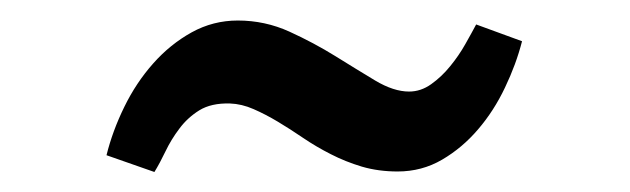

<svg xmlns="http://www.w3.org/2000/svg" viewBox="-20 -388 623 190"><path d="M85.4 -234.4Q91.3 -258.3 103 -282.2Q114.7 -306.2 131.6 -325.2Q148.4 -344.2 169.7 -356Q190.9 -367.7 215.3 -367.7Q242.2 -367.7 266.4 -356.7Q290.5 -345.7 311.8 -332.5Q333 -319.3 351.3 -308.3Q369.6 -297.4 384.8 -297.4Q396.5 -297.4 406.7 -304.7Q417 -312 425.5 -322.5Q434.1 -333 440.4 -344.2Q446.8 -355.5 451.2 -363.8L496.6 -347.2Q490.7 -324.2 479.7 -301.3Q468.8 -278.3 453.1 -260Q437.5 -241.7 417.5 -230Q397.5 -218.3 373.5 -218.3Q354.5 -218.3 338.1 -223.1Q321.8 -228 307.4 -235.4Q293 -242.7 280 -251.5Q267.1 -260.3 254.9 -267.6Q242.7 -274.9 231 -280Q219.2 -285.2 207.5 -285.6Q189 -286.1 177.2 -278.8Q165.5 -271.5 157.5 -260.7Q149.4 -250 143.8 -238.3Q138.2 -226.6 132.8 -217.8L85.4 -234.4Z"/></svg>

Font: Donegal One
Style: Regular
Weight: 400
Designer: Gary Lonergan
Foundry: Sorkin Type Co.
Version: Version 1.004